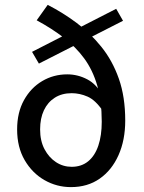

<svg xmlns="http://www.w3.org/2000/svg" viewBox="-20 -753 589 785"><path d="M270 12Q212 12 162 -16.5Q112 -45 81 -98Q50 -151 50 -224Q50 -293 78 -343.5Q106 -394 152.5 -421.5Q199 -449 255 -449Q298 -449 337 -428.5Q376 -408 399 -362L400 -300Q370 -344 338 -358Q306 -372 273 -372Q233 -372 204 -353.5Q175 -335 159.5 -302Q144 -269 144 -224Q144 -177 162 -143Q180 -109 209 -90Q238 -71 273 -71Q313 -71 340.5 -93.5Q368 -116 382 -157.5Q396 -199 396 -255Q396 -340 377.5 -403.5Q359 -467 324 -514.5Q289 -562 240 -599.5Q191 -637 130 -670L175 -733Q236 -702 292.5 -660Q349 -618 394.5 -561.5Q440 -505 466 -431Q492 -357 492 -260Q492 -180 464.5 -118.5Q437 -57 387.5 -22.5Q338 12 270 12ZM139 -493 111 -541 455 -717 483 -668Z"/></svg>

Font: Assistant ExtraLight SemiBold
Style: Regular
Weight: 600
Version: Version 3.000